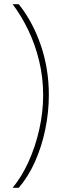

<svg xmlns="http://www.w3.org/2000/svg" viewBox="-20 -734 303 912"><path d="M212 -283Q212 -201 195 -119Q178 -37 146 34.5Q114 106 69 158H40Q83 106 115.5 34.5Q148 -37 166.5 -119Q185 -201 185 -282Q185 -366 166 -444.5Q147 -523 114 -591.5Q81 -660 40 -714H69Q135 -632 173.5 -520Q212 -408 212 -283Z"/></svg>

Font: Noto Sans ExtraCondensed Thin
Style: Regular
Weight: 100
Width: 2
Designer: Monotype Design Team
Foundry: Monotype Imaging Inc.
Version: Version 2.013; ttfautohint (v1.8.4.7-5d5b)